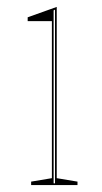

<svg xmlns="http://www.w3.org/2000/svg" viewBox="-20 -535 294 555"><path d="M70 0V-10L130 -20V-474H60V-485L144 -515V-20L204 -10V0ZM135 -5H139V-507L135 -505Z"/></svg>

Font: Kalnia Glaze Thin
Style: Regular
Weight: 100
Designer: Frida Medrano
Foundry: Frida Medrano
Version: Version 1.110